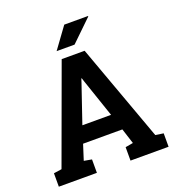

<svg xmlns="http://www.w3.org/2000/svg" viewBox="-157 -1024 1052 1148"><g transform="rotate(-20 369.0 -449.5)"><path d="M20 0V-85.4L70.8 -92.8L296.9 -710.9H442.9L667.5 -92.8L718.3 -85.4V0H476.1V-85.4L525.4 -94.2L494.1 -191.9H244.1L212.9 -94.2L262.2 -85.4V0ZM277.8 -296.9H460.4L377.4 -540.5L370.6 -562H367.7L360.4 -539.1ZM284.7 -766.1 381.8 -899.4H532.7L533.7 -896.5L398.9 -766.1H288.6Z"/></g></svg>

Font: Roboto Slab LO
Style: Bold
Weight: 700
Designer: Google
Version: Version 2.000